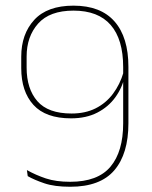

<svg xmlns="http://www.w3.org/2000/svg" viewBox="-20 -668 550 696"><path d="M246.5 -647.5Q345 -647.5 395.2 -590.2Q445.5 -533 445.5 -425.5V-221Q445.5 -110.5 394.5 -50.8Q343.5 9 234.5 9Q177.5 9 140.8 -3.5Q104 -16 80.5 -29.5L77.5 -51.5Q109.5 -33.5 146.2 -21.2Q183 -9 234.5 -9Q334.5 -9 380.5 -63.8Q426.5 -118.5 426.5 -221V-424.5Q426.5 -525.5 381.2 -577.5Q336 -629.5 246.5 -629.5Q160 -629.5 118.2 -582.5Q76.5 -535.5 76.5 -463V-423Q76.5 -346 115.5 -301.2Q154.5 -256.5 239.5 -256.5Q289 -256.5 326.5 -275.2Q364 -294 389.5 -328Q415 -362 428 -406.5L438.5 -393H432.5Q423.5 -350.5 398.2 -315.5Q373 -280.5 332.8 -259.8Q292.5 -239 237.5 -239Q145.5 -239 101.2 -287.8Q57 -336.5 57 -421V-462.5Q57 -544.5 104.2 -596Q151.5 -647.5 246.5 -647.5Z"/></svg>

Font: Anek Odia Thin
Style: Regular
Weight: 250
Version: Version 1.003